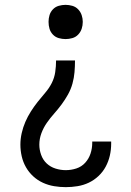

<svg xmlns="http://www.w3.org/2000/svg" viewBox="-20 -548 540 791"><path d="M250 -387Q236 -387 222 -391Q208 -395 198 -405.5Q188 -416 184 -429.5Q180 -443 180 -458Q180 -472 184 -485.5Q188 -499 198 -509.5Q208 -520 222 -524Q236 -528 250 -528Q264 -528 278 -524Q292 -520 302 -509.5Q312 -499 316.5 -485.5Q321 -472 321 -458Q321 -443 316.5 -429.5Q312 -416 302 -405.5Q292 -395 278 -391Q264 -387 250 -387ZM251 223Q227 223 203 219Q179 215 157 205Q135 195 117 178.5Q99 162 87 141Q75 120 69.5 96Q64 72 64 48Q64 24 69.5 0Q75 -24 84.5 -46Q94 -68 107 -88.5Q120 -109 135 -128Q150 -147 166 -165.5Q182 -184 193 -205.5Q204 -227 207.5 -251Q211 -275 211 -299H289Q289 -275 287 -251Q285 -227 278.5 -203.5Q272 -180 260 -158.5Q248 -137 233.5 -117.5Q219 -98 203 -80Q187 -62 173 -42Q159 -22 150.5 1Q142 24 142 48Q142 69 149.5 90Q157 111 172.5 125.5Q188 140 209 146.5Q230 153 251 153Q273 153 294.5 146Q316 139 331 122.5Q346 106 353 84.5Q360 63 360 41V35H438V44Q438 69 432.5 93Q427 117 415.5 138.5Q404 160 386 177Q368 194 346 204.5Q324 215 299.5 219Q275 223 251 223Z"/></svg>

Font: Iosevka MaddieWtf
Style: Regular
Weight: 400
Monospace: yes
Designer: Belleve Invis
Foundry: Belleve Invis
Version: Version 31.3.0; ttfautohint (v1.8.3)